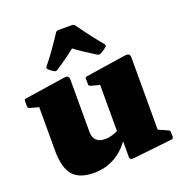

<svg xmlns="http://www.w3.org/2000/svg" viewBox="-138 -884 971 1021"><g transform="rotate(-20 347.5 -373.5)"><path d="M618 -162V-55L599 -93L671 -61Q680 -57 680 -47V-21Q680 -12 670 -10L452 14Q436 16 430 12.5Q424 9 424 -1V-124L412 -141V-162ZM224 16Q140 16 103.5 -27Q67 -70 67 -169V-308H273V-199Q273 -133 340 -133Q381 -133 430 -161L448 -133Q432 -94 400 -60Q368 -26 323.5 -5Q279 16 224 16ZM412 -162V-308H618V-162ZM67 -308V-462L87 -407L17 -426Q7 -429 7 -439V-469Q7 -480 17 -480L240 -514Q258 -517 265.5 -512.5Q273 -508 273 -493V-308ZM412 -308V-462L432 -407L362 -426Q352 -429 352 -439V-469Q352 -480 362 -480L585 -514Q603 -517 610.5 -512.5Q618 -508 618 -493V-308ZM178 -587Q172 -593 177 -602Q202 -632 230.5 -672Q259 -712 287 -755Q293 -763 303 -763H380Q390 -763 396 -755Q425 -714 454.5 -675.5Q484 -637 509 -608Q514 -599 508 -593Q500 -586 490 -579.5Q480 -573 471 -568Q462 -564 453 -569Q413 -594 381.5 -615Q350 -636 324 -657H352Q327 -637 295 -613.5Q263 -590 224 -565Q216 -560 207 -565Q200 -569 192.5 -574.5Q185 -580 178 -587Z"/></g></svg>

Font: Hahmlet Black
Style: Regular
Weight: 900
Version: Version 1.002